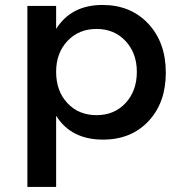

<svg xmlns="http://www.w3.org/2000/svg" viewBox="-20 -556 720 770"><path d="M89.8 193.8V-532.2H205.1V-439.9Q265.6 -536.1 391.1 -536.1Q504.4 -536.1 574.7 -460.9Q645 -385.7 645 -264.2Q645 -144.5 575.7 -70.3Q506.3 3.9 393.1 3.9Q265.1 3.9 205.1 -91.8V193.8ZM205.1 -268.1Q205.1 -190.9 250.2 -142.6Q295.4 -94.2 367.2 -94.2Q438.5 -94.2 483.6 -142.8Q528.8 -191.4 528.8 -268.1Q528.8 -342.8 483.6 -391.4Q438.5 -439.9 367.2 -439.9Q295.9 -439.9 250.5 -391.6Q205.1 -343.3 205.1 -268.1Z"/></svg>

Font: Trueno
Style: Rg
Weight: 400
Designer: Julieta Ulanovsky
Foundry: Julieta Ulanovsky
Version: Version 3.001b